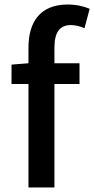

<svg xmlns="http://www.w3.org/2000/svg" viewBox="-20 -830 417 850"><path d="M377 -791C352 -802 317 -810 280 -810C157 -810 106 -732 106 -619V-550L31 -544V-458H106V0H221V-458H332V-550H221V-620C221 -687 245 -719 294 -719C313 -719 334 -714 354 -705Z"/></svg>

Font: Noto Sans T Chinese Medium
Style: Regular
Weight: 500
Designer: Ryoko NISHIZUKA (kana & ideographs); Paul D. Hunt (Latin, Greek & Cyrillic); Wenlong ZHANG (bopomofo); Sandoll Communica
Foundry: Adobe Systems Incorporated
Version: Version 1.000;PS 1;hotconv 1.0.78;makeotf.lib2.5.61930